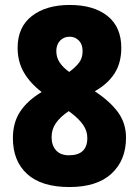

<svg xmlns="http://www.w3.org/2000/svg" viewBox="-20 -744 560 774"><path d="M261 -724Q358 -724 413.5 -679.5Q469 -635 469 -551Q469 -491 442 -448.5Q415 -406 362 -376Q422 -337 455 -292.5Q488 -248 488 -189Q488 -98 429.5 -44Q371 10 260 10Q147 10 89.5 -42.5Q32 -95 32 -187Q32 -250 61.5 -294.5Q91 -339 148 -373Q101 -409 76 -452.5Q51 -496 51 -551Q51 -635 108.5 -679.5Q166 -724 261 -724ZM261 -596Q237 -596 222 -580Q207 -564 207 -538Q207 -512 221 -491.5Q235 -471 259 -454Q286 -474 299.5 -492.5Q313 -511 313 -538Q313 -565 298 -580.5Q283 -596 261 -596ZM188 -191Q188 -158 206 -138Q224 -118 258 -118Q332 -118 332 -188Q332 -216 315.5 -240Q299 -264 269 -287L257 -296Q223 -273 205.5 -248Q188 -223 188 -191Z"/></svg>

Font: Noto Sans Bengali Condensed ExtraBold
Style: Regular
Weight: 800
Width: 3
Designer: Joana Ranito - Universal Thirst; Jelle Bosma - Monotype Design Team
Foundry: Universal Thirst ehf.
Version: Version 3.000; ttfautohint (v1.8.4.7-5d5b)